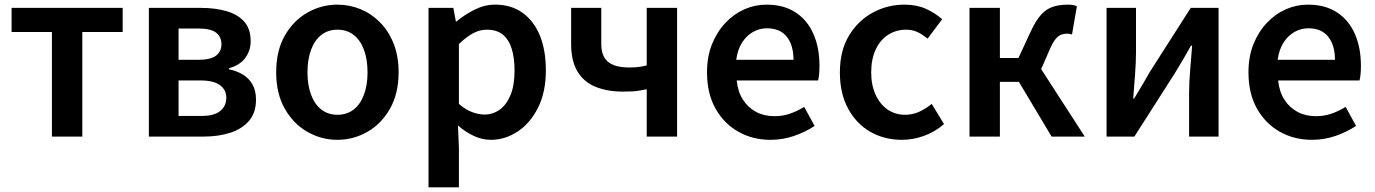

<svg xmlns="http://www.w3.org/2000/svg" viewBox="-20 -589 5931 828"><path d="M204 0V-451H30V-555H509V-451H335V0Z M622 0V-555H846Q908 -555 956.5 -541Q1005 -527 1033 -496Q1061 -465 1061 -411Q1061 -371 1038 -339.5Q1015 -308 968 -295V-290Q1002 -283 1028 -267Q1054 -251 1069 -224.5Q1084 -198 1084 -159Q1084 -103 1054 -68Q1024 -33 973 -16.5Q922 0 858 0ZM750 -331H834Q888 -331 911.5 -349Q935 -367 935 -398Q935 -430 912 -448Q889 -466 837 -466H750ZM750 -89H849Q904 -89 930 -110.5Q956 -132 956 -168Q956 -201 929 -221.5Q902 -242 845 -242H750Z M1435 14Q1366 14 1305.5 -20.5Q1245 -55 1208 -120.5Q1171 -186 1171 -277Q1171 -370 1208 -435Q1245 -500 1305.5 -534.5Q1366 -569 1435 -569Q1487 -569 1534.5 -549.5Q1582 -530 1619 -492.5Q1656 -455 1677.5 -401Q1699 -347 1699 -277Q1699 -186 1662 -120.5Q1625 -55 1564.5 -20.5Q1504 14 1435 14ZM1435 -94Q1476 -94 1505 -116.5Q1534 -139 1549.5 -180.5Q1565 -222 1565 -277Q1565 -333 1549.5 -374.5Q1534 -416 1505 -438.5Q1476 -461 1435 -461Q1395 -461 1366 -438.5Q1337 -416 1321.5 -374.5Q1306 -333 1306 -277Q1306 -222 1321.5 -180.5Q1337 -139 1366 -116.5Q1395 -94 1435 -94Z M1828 219V-555H1935L1946 -496H1948Q1984 -526 2027 -547.5Q2070 -569 2115 -569Q2185 -569 2234 -533.5Q2283 -498 2308.5 -435Q2334 -372 2334 -286Q2334 -191 2300 -124Q2266 -57 2212 -21.5Q2158 14 2097 14Q2060 14 2024 -2.5Q1988 -19 1955 -48L1959 45V219ZM2069 -95Q2106 -95 2135.5 -116.5Q2165 -138 2182 -180Q2199 -222 2199 -284Q2199 -340 2186.5 -379.5Q2174 -419 2148 -440Q2122 -461 2079 -461Q2049 -461 2020 -445.5Q1991 -430 1959 -399V-141Q1989 -115 2017.5 -105Q2046 -95 2069 -95Z M2769 0V-204Q2753 -201 2738.5 -198.5Q2724 -196 2707.5 -195Q2691 -194 2666 -194Q2599 -194 2548.5 -214.5Q2498 -235 2470.5 -280.5Q2443 -326 2443 -399V-555H2573V-399Q2573 -347 2602 -322.5Q2631 -298 2694 -298Q2715 -298 2732.5 -300Q2750 -302 2769 -307V-555H2900V0Z M3303 14Q3226 14 3164 -21Q3102 -56 3065.5 -121Q3029 -186 3029 -277Q3029 -345 3050.5 -398.5Q3072 -452 3108.5 -490.5Q3145 -529 3190.5 -549Q3236 -569 3285 -569Q3360 -569 3411 -535.5Q3462 -502 3488 -442.5Q3514 -383 3514 -305Q3514 -286 3512.5 -269.5Q3511 -253 3508 -242H3157Q3162 -193 3184 -159Q3206 -125 3240.5 -106.5Q3275 -88 3320 -88Q3355 -88 3386 -98.5Q3417 -109 3448 -128L3493 -46Q3454 -20 3405 -3Q3356 14 3303 14ZM3155 -331H3402Q3402 -394 3373 -430.5Q3344 -467 3287 -467Q3256 -467 3228 -451.5Q3200 -436 3180.5 -406Q3161 -376 3155 -331Z M3870 14Q3794 14 3733.5 -20.5Q3673 -55 3637.5 -120.5Q3602 -186 3602 -277Q3602 -370 3641 -435Q3680 -500 3743.5 -534.5Q3807 -569 3881 -569Q3933 -569 3973 -551Q4013 -533 4043 -506L3980 -422Q3958 -441 3936 -451Q3914 -461 3888 -461Q3844 -461 3809.5 -438.5Q3775 -416 3756 -374.5Q3737 -333 3737 -277Q3737 -222 3756 -180.5Q3775 -139 3808 -116.5Q3841 -94 3883 -94Q3916 -94 3945 -107.5Q3974 -121 3998 -141L4051 -54Q4012 -20 3964.5 -3Q3917 14 3870 14Z M4161 0V-555H4292V-339H4372L4424 -451Q4447 -501 4470 -526Q4493 -551 4521.5 -560Q4550 -569 4585 -569Q4596 -569 4606 -567.5Q4616 -566 4624 -562L4603 -440Q4598 -442 4593.5 -443Q4589 -444 4583 -444Q4569 -444 4556.5 -439.5Q4544 -435 4532.5 -421Q4521 -407 4508 -378L4470 -291L4658 0H4515L4374 -236H4292V0Z M4752 0V-555H4879V-364Q4879 -322 4875 -269Q4871 -216 4867 -164H4871Q4886 -189 4906 -222.5Q4926 -256 4940 -281L5115 -555H5235V0H5108V-191Q5108 -233 5112.5 -286Q5117 -339 5121 -392H5116Q5102 -367 5082 -332.5Q5062 -298 5047 -274L4872 0Z M5638 14Q5561 14 5499 -21Q5437 -56 5400.5 -121Q5364 -186 5364 -277Q5364 -345 5385.5 -398.5Q5407 -452 5443.5 -490.5Q5480 -529 5525.5 -549Q5571 -569 5620 -569Q5695 -569 5746 -535.5Q5797 -502 5823 -442.5Q5849 -383 5849 -305Q5849 -286 5847.5 -269.5Q5846 -253 5843 -242H5492Q5497 -193 5519 -159Q5541 -125 5575.5 -106.5Q5610 -88 5655 -88Q5690 -88 5721 -98.5Q5752 -109 5783 -128L5828 -46Q5789 -20 5740 -3Q5691 14 5638 14ZM5490 -331H5737Q5737 -394 5708 -430.5Q5679 -467 5622 -467Q5591 -467 5563 -451.5Q5535 -436 5515.5 -406Q5496 -376 5490 -331Z"/></svg>

Font: Noto Sans JP SemiBold
Style: Regular
Weight: 600
Designer: Ryoko NISHIZUKA  (kana, bopomofo & ideographs); Paul D. Hunt (Latin, Greek & Cyrillic); Sandoll Communications , Soo-you
Foundry: Adobe
Version: Version 2.004-H2;hotconv 1.0.118;makeotfexe 2.5.65603